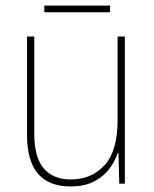

<svg xmlns="http://www.w3.org/2000/svg" viewBox="-20 -710 553 689"><path d="M428 -579V-51H408L405 -162H403Q393 -132 372.5 -104.5Q352 -77 318 -59Q284 -41 233 -41Q77 -41 77 -225V-579H103V-230Q103 -145 137 -105.5Q171 -66 234 -66Q309 -66 355.5 -117.5Q402 -169 402 -278V-579ZM375 -690V-666H139V-690Z"/></svg>

Font: Noto Sans Tamil UI SemiCondensed Thin
Style: Regular
Weight: 100
Width: 4
Designer: Jelle Bosma - Monotype Design Team
Foundry: Monotype Imaging Inc.
Version: Version 2.004; ttfautohint (v1.8.4.7-5d5b)